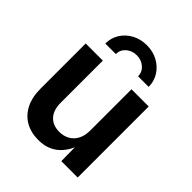

<svg xmlns="http://www.w3.org/2000/svg" viewBox="-213 -896 1032 1032"><g transform="rotate(45 303.5 -379.5)"><path d="M250 7.3Q194.3 7.3 152.3 -16.6Q110.4 -40.5 87.2 -86.4Q64 -132.3 64 -197.8V-540H194.3V-218.8Q194.3 -164.1 222.2 -133.8Q250 -103.5 298.8 -103.5Q332 -103.5 357.4 -117.7Q382.8 -131.8 397.5 -159.4Q412.1 -187 412.1 -226.6V-540H543V0H418.5L417 -134.8H429.2Q406.2 -64.5 361.6 -28.6Q316.9 7.3 250 7.3ZM303.2 -766.1Q350.6 -766.1 387.7 -745.8Q424.8 -725.6 446.5 -691.2Q468.3 -656.7 468.3 -614.3H387.7Q387.7 -647 363 -668.2Q338.4 -689.5 303.2 -689.5Q268.1 -689.5 243.4 -668.2Q218.8 -647 218.8 -614.3H138.7Q138.7 -656.7 160.2 -691.2Q181.6 -725.6 219 -745.8Q256.3 -766.1 303.2 -766.1Z"/></g></svg>

Font: V-Inter
Style: SemiBold-600
Weight: 600
Designer: Rasmus Andersson
Foundry: rsms
Version: Version 4.000;git-4146feb